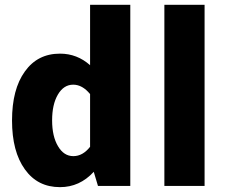

<svg xmlns="http://www.w3.org/2000/svg" viewBox="-20 -770 942 795"><path d="M29.8 -271C29.8 -185.5 47.4 -118.2 83 -68.8C118.2 -19.5 166.5 4.9 228.5 4.9C282.7 4.9 329.1 -16.1 368.2 -58.6L385.7 0H519.5V-750H353V-500C317.4 -531.7 275.9 -547.9 228.5 -547.9C166.5 -547.9 118.2 -523.4 83 -474.1C47.4 -424.8 29.8 -357.4 29.8 -271ZM195.8 -271.5C195.8 -315.4 203.6 -351.1 219.7 -378.4C235.8 -405.8 256.8 -419.4 283.2 -419.4C308.6 -419.4 332 -406.2 353 -380.4V-162.1C332.5 -136.2 309.6 -123.5 283.7 -123.5C257.3 -123.5 236.3 -137.2 220.2 -164.6C204.1 -191.4 195.8 -227.1 195.8 -271.5Z M827.1 -750H660.6V0H827.1Z"/></svg>

Font: Estedad ExtraBold
Style: Regular
Weight: 800
Designer: Amin Abedi
Version: Version 7.3